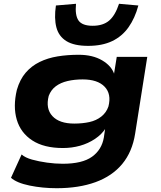

<svg xmlns="http://www.w3.org/2000/svg" viewBox="-20 -803 850 1013"><path d="M279 190Q204 190 136 176Q68 162 38 135L94 12Q113 29 149 39Q185 49 228 55Q271 61 311 61Q414 61 465.5 24Q517 -13 528 -78L535 -126L538 -127Q517 -94 481 -70Q445 -46 402 -34Q359 -22 312 -22Q212 -22 150.5 -62Q89 -102 68.5 -171.5Q48 -241 69 -329Q85 -384 115.5 -419.5Q146 -455 189 -476Q232 -497 284 -505.5Q336 -514 395 -514Q469 -514 519 -484.5Q569 -455 583 -411L581 -410L596 -503H757L693 -98Q678 -2 625 62Q572 126 484 158Q396 190 279 190ZM372 -151Q415 -151 451.5 -159Q488 -167 514.5 -188Q541 -209 552 -241Q569 -307 532 -345.5Q495 -384 416 -384Q373 -384 336.5 -375.5Q300 -367 274.5 -348Q249 -329 237 -297Q220 -230 256.5 -190.5Q293 -151 372 -151ZM445 -561Q371 -561 330.5 -586Q290 -611 277.5 -658.5Q265 -706 275 -774L381 -783Q375 -722 394.5 -694.5Q414 -667 469 -667Q524 -667 556 -694.5Q588 -722 608 -783L710 -774Q692 -707 658 -659Q624 -611 571.5 -586Q519 -561 445 -561Z"/></svg>

Font: Nunito Sans 7pt Expanded ExtraBold
Style: Italic
Weight: 800
Width: 7
Italic angle: -9°
Designer: Vernon Adams
Foundry: Vernon Adams
Version: Version 3.101;gftools[0.9.27]